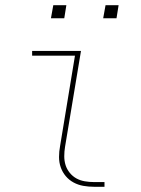

<svg xmlns="http://www.w3.org/2000/svg" viewBox="-20 -715 540 735"><path d="M340 0Q319 0 299 -3.5Q279 -7 261.5 -16.5Q244 -26 231.5 -41Q219 -56 212.5 -74.5Q206 -93 206 -114Q206 -135 210 -156L267 -502H103V-520H290L229 -153Q226 -135 226 -117Q226 -99 231 -83Q236 -67 247 -53.5Q258 -40 272.5 -32Q287 -24 304.5 -21Q322 -18 340 -18H380V0ZM375 -645 384 -695H434L426 -645ZM175 -645 184 -695H234L226 -645Z"/></svg>

Font: Iosevka SS04 Thin Oblique
Style: Regular
Weight: 100
Italic angle: -9°
Monospace: yes
Designer: Belleve Invis
Foundry: Belleve Invis
Version: Version 19.0.0; ttfautohint (v1.8.4)